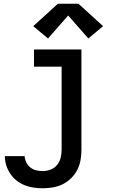

<svg xmlns="http://www.w3.org/2000/svg" viewBox="-20 -795 640 1028"><path d="M210 213Q185 213 160 209.5Q135 206 111.5 196.5Q88 187 68.5 171.5Q49 156 35 135Q21 114 13.5 90Q6 66 6 41H112Q113 59 121 75Q129 91 143 102Q157 113 174.5 117Q192 121 210 121Q231 121 252 112.5Q273 104 286.5 87Q300 70 305 48.5Q310 27 310 5V-438H162V-530H416V5Q416 33 411.5 60.5Q407 88 394.5 113Q382 138 362 158Q342 178 317.5 190.5Q293 203 265 208Q237 213 210 213ZM237 -589 158 -655 290 -775H400L532 -655L453 -589L345 -712Z"/></svg>

Font: Iosevka Curly Slab SmBdEx
Style: Regular
Weight: 600
Width: 7
Monospace: yes
Designer: Belleve Invis
Foundry: Belleve Invis
Version: Version 11.1.0; ttfautohint (v1.8.3)